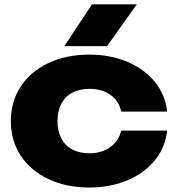

<svg xmlns="http://www.w3.org/2000/svg" viewBox="-20 -837 805 874"><path d="M386.8 16.6Q282 16.6 200.9 -21.6Q119.7 -59.7 74.5 -128.2Q29.2 -196.6 29.2 -285.6Q29.2 -374.5 74.5 -443.3Q119.7 -512.1 200.9 -550.3Q282 -588.4 386.8 -588.4Q481.6 -588.4 559.1 -555.8Q636.6 -523.2 684.7 -464.4Q732.7 -405.5 740.8 -329H531.8Q521.1 -378.4 482.5 -405.4Q444 -432.5 386.8 -432.5Q342.4 -432.5 309.8 -415.5Q277.1 -398.5 259.5 -365.2Q241.8 -332 241.8 -285.6Q241.8 -239.2 259.5 -206.3Q277.1 -173.3 309.8 -156.3Q342.4 -139.3 386.8 -139.3Q442.7 -139.3 481.9 -167.4Q521.1 -195.4 531.8 -242.5H740.8Q732.7 -166 685 -107.3Q637.2 -48.6 559.4 -16Q481.6 16.6 386.8 16.6ZM602.8 -817.2 467.4 -627H272.9L398.8 -817.2Z"/></svg>

Font: Unbounded Variable
Style: Regular
Weight: 400
Designer: Luke Prowse, Jean-Baptiste Morizot, Fátima Lázaro, Florian Runge
Foundry: NaN
Version: Version 1.600;FEAKit 1.0